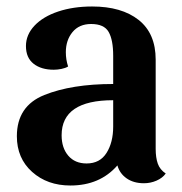

<svg xmlns="http://www.w3.org/2000/svg" viewBox="-20 -550 560 592"><path d="M197 22Q126 22 79 -20Q32 -62 32 -130Q32 -223 116.5 -257Q201 -291 329 -291V-378Q329 -427 315 -451.5Q301 -476 261 -476Q224 -476 203.5 -451Q183 -426 183 -389Q183 -366 190 -345Q182 -340 169.5 -337.5Q157 -335 146 -335Q107 -335 83.5 -353.5Q60 -372 60 -408Q60 -443 86.5 -471Q113 -499 159.5 -514.5Q206 -530 264 -530Q355 -530 407.5 -488.5Q460 -447 460 -366V-91Q460 -64 466.5 -45.5Q473 -27 491 -15Q481 -1 462.5 7Q444 15 424 15Q392 15 370.5 0Q349 -15 342 -40Q288 22 197 22ZM329 -160V-241Q170 -241 170 -133Q170 -94 190.5 -70Q211 -46 247 -46Q288 -46 308.5 -78.5Q329 -111 329 -160Z"/></svg>

Font: Sansita Medium
Style: Regular
Weight: 500
Designer: Pablo Cosgaya
Foundry: Omnibus-Type
Version: Version 1.006